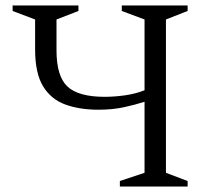

<svg xmlns="http://www.w3.org/2000/svg" viewBox="-20 -680 769 700"><path d="M417 0V-20L507 -50V-309Q473 -298 431.5 -289Q390 -280 339 -280Q270 -280 218 -299Q166 -318 137 -365.5Q108 -413 108 -500V-609L26 -640V-660H266V-640L186 -609V-496Q186 -402 226 -364.5Q266 -327 362 -327Q397 -327 436 -332.5Q475 -338 507 -351V-609L424 -640V-660H664V-640L585 -609V-50L664 -20V0Z"/></svg>

Font: Spectral Light
Style: Regular
Weight: 300
Designer: Jean-Baptiste Levee
Foundry: Production Type
Version: Version 2.001